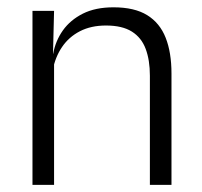

<svg xmlns="http://www.w3.org/2000/svg" viewBox="-20 -518 565 538"><path d="M400 0V-306Q400 -349.5 388.2 -381Q376.5 -412.5 349.5 -429.5Q322.5 -446.5 277 -446.5Q235 -446.5 204 -430.5Q173 -414.5 154 -386.5Q135 -358.5 128 -322.5L115.5 -367.5H129Q135.5 -403.5 156.2 -432.8Q177 -462 212.2 -479.8Q247.5 -497.5 298 -497.5Q357 -497.5 392.5 -475.5Q428 -453.5 444.2 -412.2Q460.5 -371 460.5 -312V0ZM71 0V-487.5H131.5L128.5 -367L131.5 -364V0Z"/></svg>

Font: Anek Tamil Medium Light
Style: Regular
Weight: 300
Version: Version 1.003